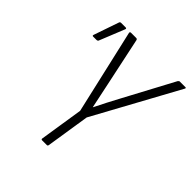

<svg xmlns="http://www.w3.org/2000/svg" viewBox="-180 -780 905 905"><g transform="rotate(45 272.5 -327.5)"><path d="M241 0Q234 0 235 -7L269 -225L172 -648Q171 -655 179 -655H213Q219 -655 221 -649L273 -404Q279 -373 286 -342Q293 -311 299 -280H300Q315 -310 330.5 -340.5Q346 -371 363 -402L495 -649Q499 -655 504 -655H540Q544 -655 545 -653.5Q546 -652 544 -648L313 -225L279 -7Q278 0 272 0ZM65 -516Q58 -516 61 -524L104 -649Q106 -655 113 -655H142Q147 -655 148 -652.5Q149 -650 147 -646L97 -522Q95 -516 86 -516Z"/></g></svg>

Font: Sofia Sans Condensed Light
Style: Italic
Weight: 300
Italic angle: -9°
Version: Version 4.100